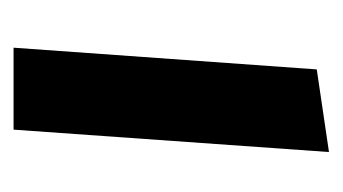

<svg xmlns="http://www.w3.org/2000/svg" viewBox="-131 -374 505 283"><g transform="rotate(90 121.5 -232.5)"><path d="M50.3 0 82.3 -446.9 204.1 -464.9 171.1 0Z"/></g></svg>

Font: Ancizar Sans Thin
Style: Italic
Weight: 100
Italic angle: -4°
Designer: Cesar Puertas, Viviana Monsalve, Julian Moncada, Julian Prieto, Jose Castro, Mariel Hernandez, Felipe Aragon, Sara Alarc
Version: Version 8.100